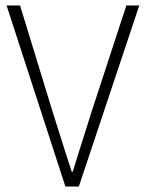

<svg xmlns="http://www.w3.org/2000/svg" viewBox="-20 -679 531 699"><path d="M218 0 4 -659H53L171 -274Q184 -233 195 -198Q206 -163 217 -128.5Q228 -94 241 -54H245Q257 -94 268 -128.5Q279 -163 290 -198Q301 -233 314 -274L440 -659H487L267 0Z"/></svg>

Font: Source Sans 3 Light
Style: Regular
Weight: 300
Designer: Paul D. Hunt
Foundry: Adobe
Version: Version 3.052;hotconv 1.1.0;makeotfexe 2.6.0